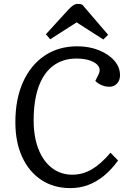

<svg xmlns="http://www.w3.org/2000/svg" viewBox="-20 -953 659 987"><path d="M487 -571Q498 -594 486.5 -612Q475 -630 445.5 -641Q416 -652 373 -652Q303 -652 253.5 -615Q204 -578 178.5 -507Q153 -436 153 -334Q153 -250 177.5 -187Q202 -124 247 -89.5Q292 -55 352 -55Q405 -55 452 -82.5Q499 -110 548 -168L587 -128Q553 -81 514.5 -49.5Q476 -18 433 -2Q390 14 342 14Q256 14 192.5 -28Q129 -70 94 -146Q59 -222 59 -325Q59 -444 98.5 -531.5Q138 -619 209.5 -667Q281 -715 377 -715Q438 -715 488 -695Q538 -675 567.5 -641.5Q597 -608 597 -566Q597 -540 581.5 -523.5Q566 -507 542 -507Q522 -507 503 -515Q484 -523 470 -537ZM536 -774 511 -750 374 -838 238 -751 216 -777 331 -903Q346 -919 357 -926Q368 -933 379 -933Q388 -933 393 -932Q398 -931 403 -929Z"/></svg>

Font: Literata
Style: Italic
Weight: 400
Italic angle: -2°
Designer: Latin by Veronika Burian and Jose Scaglione. Greek by Irene Vlachou. Cyrillic by Vera Evstafieva
Foundry: TypeTogether
Version: Version 3.103;gftools[0.9.29]